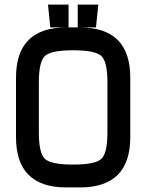

<svg xmlns="http://www.w3.org/2000/svg" viewBox="-20 -820 640 840"><path d="M200 -700H280V-800H190ZM320 -700H400L410 -800H320ZM330 -700H300V-600Q397 -600 423.5 -575Q450 -550 450 -460V-350H550V-480Q550 -700 330 -700ZM270 -700Q50 -700 50 -480V-350H150V-460Q150 -550 176.5 -575Q203 -600 300 -600V-700ZM330 0Q550 0 550 -220V-350H450V-240Q450 -150 423.5 -125Q397 -100 300 -100V0ZM270 0H300V-100Q203 -100 176.5 -125Q150 -150 150 -240V-350H50V-220Q50 0 270 0Z"/></svg>

Font: Millimetre
Style: Regular
Weight: 500
Designer: Jérémy Landes
Version: Version 1.0